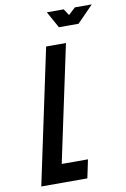

<svg xmlns="http://www.w3.org/2000/svg" viewBox="-99 -973 674 1030"><g transform="rotate(-10 238.0 -457.5)"><path d="M40 0H291L312 -100H169L304 -735H196ZM281.5 -825H388.5L476.5 -915H384.5L346.5 -880L323.5 -915H231.5Z"/></g></svg>

Font: League Gothic
Style: Italic
Weight: 400
Designer: The League of Moveable Type
Version: Version 1.600; ttfautohint (v1.8.3)